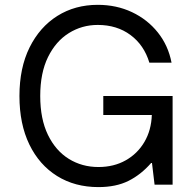

<svg xmlns="http://www.w3.org/2000/svg" viewBox="-20 -757 790 787"><path d="M383.5 9.9Q286.9 9.9 214 -35.5Q141 -81 100.3 -164.8Q59.7 -248.6 59.7 -363.6Q59.7 -478.7 101.2 -562.5Q142.8 -646.3 215.2 -691.8Q287.6 -737.2 380.7 -737.2Q457.4 -737.2 521 -707.2Q584.5 -677.2 627.1 -623.8Q669.7 -570.3 683.2 -500H592.3Q570.7 -572.1 514.9 -613.5Q459.2 -654.8 380.7 -654.8Q316.1 -654.8 262.4 -621.4Q208.8 -588.1 176.8 -523.1Q144.9 -458.1 144.9 -363.6Q144.9 -269.2 176.5 -204.2Q208.1 -139.2 262.1 -105.8Q316.1 -72.4 383.5 -72.4Q446.7 -72.4 495.2 -99.8Q543.7 -127.1 571.9 -175.1Q600.1 -223 602.3 -285.5H403.4V-363.6H687.5V0H613.6L603 -88.8H599.4Q557.9 -41.2 506.7 -15.6Q455.6 9.9 383.5 9.9Z"/></svg>

Font: Linik Sans
Style: Regular
Weight: 400
Designer: Rasmus Andersson (font), Marc Monis (original base), Kil Hyung-jin (Pretendard portions), Cristiano Sobral (main changes
Foundry: rsms
Version: Version 3.018;May 31, 2022;FontCreator 14.0.0.2814 64-bit; t